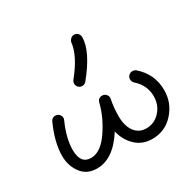

<svg xmlns="http://www.w3.org/2000/svg" viewBox="-142 -784 964 949"><g transform="rotate(-30 340.0 -310.0)"><path d="M520 -300Q520 -313 529 -321.5Q538 -330 550 -330Q562 -330 570 -323Q640 -262 640 -170Q640 -98 591.5 -44Q543 10 470 10Q413 10 375.5 -26Q338 -62 326 -115Q253 0 160 0Q102 0 71 -42Q40 -84 40 -140Q40 -217 83 -312Q91 -330 110 -330Q123 -330 131.5 -321Q140 -312 140 -300Q140 -294 137 -288Q100 -205 100 -140Q100 -60 160 -60Q215 -60 264 -131.5Q313 -203 331 -277Q337 -300 360 -300Q373 -300 381.5 -291Q390 -282 390 -270Q390 -269 389.5 -267Q389 -265 389 -264Q380 -220 380 -170Q380 -115 404 -82.5Q428 -50 470 -50Q516 -50 548 -85Q580 -120 580 -170Q580 -233 530 -277Q520 -286 520 -300ZM390 -630Q403 -630 411.5 -621Q420 -612 420 -600Q420 -520 323 -401Q314 -390 300 -390Q287 -390 278.5 -399Q270 -408 270 -420Q270 -430 277 -439Q353 -533 360 -603Q362 -614 370.5 -622Q379 -630 390 -630Z"/></g></svg>

Font: Pecita
Style: Book
Weight: 400
Width: 7
Version: Version 4.3